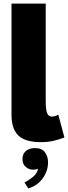

<svg xmlns="http://www.w3.org/2000/svg" viewBox="-20 -770 378 1067"><path d="M338 -6Q304 7 273 13.5Q242 20 207 20Q121 20 82.5 -16.5Q44 -53 44 -132V-750H234V-209Q234 -160 242 -141Q250 -122 267 -122Q274 -122 284.5 -124.5Q295 -127 304 -133ZM116 244Q142 231 165.5 211Q189 191 191 166Q190 169 181.5 171Q173 173 164 173Q141 173 123 157.5Q105 142 105 114Q105 85 124 69Q143 53 174 53Q213 53 230 76.5Q247 100 247 132Q247 180 217 221.5Q187 263 137 277Z"/></svg>

Font: Moderustic ExtraBold
Style: Regular
Weight: 800
Designer: Tural Alisoy
Foundry: TAFT Foundry
Version: Version 2.120